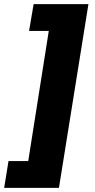

<svg xmlns="http://www.w3.org/2000/svg" viewBox="-68 -725 458 925"><path d="M-48 180 -27 51H68L167 -576H72L94 -705H358L216 180Z"/></svg>

Font: Nunito Sans 7pt Condensed Black
Style: Italic
Weight: 900
Width: 3
Italic angle: -9°
Designer: Vernon Adams
Foundry: Vernon Adams
Version: Version 3.101;gftools[0.9.27]